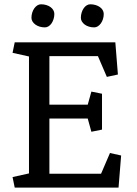

<svg xmlns="http://www.w3.org/2000/svg" viewBox="-20 -853 622 873"><path d="M204.6 -314V-63H439.5L480 -157.2L530.8 -146L519 0H46.9L37.1 -47.9L111.8 -64.5V-596.2L37.1 -612.8L46.9 -660.6H504.4L516.1 -514.2L465.8 -503.4L425.3 -597.7H204.6V-377H378.9L395.5 -436.5L443.8 -426.8V-263.7L395.5 -253.9L378.9 -314ZM123 -772Q123 -784.2 126.5 -795.4Q129.9 -806.6 136 -815.2Q142.1 -823.7 149.9 -828.6Q157.7 -833.5 166.5 -833.5Q179.2 -833.5 190.4 -830.1Q201.7 -826.7 209.7 -820.8Q217.8 -814.9 222.4 -806.9Q227.1 -798.8 227.1 -789.6Q227.1 -777.3 223.6 -766.4Q220.2 -755.4 214.4 -746.8Q208.5 -738.3 200.7 -733.4Q192.9 -728.5 184.1 -728.5Q171.4 -728.5 160.2 -731.9Q148.9 -735.4 140.6 -741.5Q132.3 -747.6 127.7 -755.4Q123 -763.2 123 -772ZM347.7 -772Q347.7 -784.2 351.1 -795.4Q354.5 -806.6 360.4 -815.2Q366.2 -823.7 374 -828.6Q381.8 -833.5 390.6 -833.5Q403.3 -833.5 414.6 -830.1Q425.8 -826.7 434.1 -820.8Q442.4 -814.9 447 -806.9Q451.7 -798.8 451.7 -789.6Q451.7 -777.3 448.2 -766.4Q444.8 -755.4 438.7 -746.8Q432.6 -738.3 424.8 -733.4Q417 -728.5 408.2 -728.5Q395.5 -728.5 384.3 -731.9Q373 -735.4 365 -741.5Q356.9 -747.6 352.3 -755.4Q347.7 -763.2 347.7 -772Z"/></svg>

Font: Noticia Text
Style: Regular
Weight: 400
Designer: JM Sole
Foundry: JM Sole
Version: Version 1.003